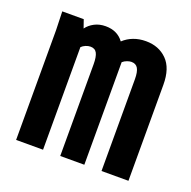

<svg xmlns="http://www.w3.org/2000/svg" viewBox="-88 -527 613 615"><g transform="rotate(20 219.0 -220.0)"><path d="M27.3 -374 25.4 -437.5H98.6L108.4 -409.2Q118.2 -422.9 134.8 -431.6Q151.4 -440.4 172.9 -440.4Q212.9 -440.4 234.4 -411.1Q249 -424.8 268.1 -432.1Q287.1 -439.5 310.5 -439.5Q354.5 -439.5 382.3 -411.6Q410.2 -383.8 410.2 -327.1V0H318.4V-312.5Q318.4 -337.9 311.5 -349.6Q304.7 -361.3 289.1 -361.3Q283.2 -361.3 274.9 -358.4Q266.6 -355.5 259.8 -349.6V0H177.7V-312.5Q177.7 -337.9 171.4 -350.1Q165 -362.3 149.4 -362.3Q141.6 -362.3 133.3 -358.9Q125 -355.5 119.1 -349.6V0H27.3Z"/></g></svg>

Font: Sudo Variable
Style: Regular
Weight: 400
Monospace: yes
Designer: Jens Kutilek
Foundry: Jens Kutilek
Version: Version 0.040